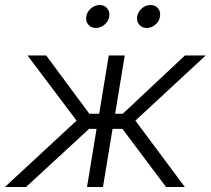

<svg xmlns="http://www.w3.org/2000/svg" viewBox="-44 -743 838 763"><path d="M-24.4 0 260.3 -263.7 65.4 -522.5H139.6L311 -291H350.1L388.2 -522.5H451.7L413.6 -291H443.8L690.9 -522.5H773.4L494.1 -263.7L690.4 0H615.7L442.4 -231H403.3L365.2 0H301.8L339.8 -231H310.1L59.6 0ZM539.1 -631.8Q520 -631.8 509 -645.3Q498 -658.7 501 -677.2Q503.9 -696.3 519.5 -709.7Q535.2 -723.1 554.2 -723.1Q573.2 -723.1 584.2 -709.7Q595.2 -696.3 591.8 -677.2Q589.4 -658.7 573.7 -645.3Q558.1 -631.8 539.1 -631.8ZM336.9 -631.8Q317.9 -631.8 306.9 -645.3Q295.9 -658.7 298.8 -677.2Q301.8 -696.3 317.6 -709.7Q333.5 -723.1 352.1 -723.1Q371.1 -723.1 382.1 -709.7Q393.1 -696.3 390.1 -677.2Q387.2 -658.7 371.6 -645.3Q356 -631.8 336.9 -631.8Z"/></svg>

Font: Inter 28pt Light
Style: Italic
Weight: 300
Italic angle: -9.3988°
Designer: Rasmus Andersson
Foundry: rsms
Version: Version 4.001;git-66647c0bb